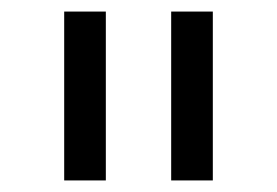

<svg xmlns="http://www.w3.org/2000/svg" viewBox="-20 -797 479 332"><path d="M163 -485H91V-777H163ZM348 -485H276V-777H348Z"/></svg>

Font: IBM Plex Sans JP
Style: Regular
Weight: 400
Designer: Mike Abbink; Paul van der Laan; Pieter van Rosmalen; Wujin Sim; Yejin Wi; Jinhee Kim; Boomi Park; Yona Kim; Kichan Ma
Foundry: Sandoll Inc.
Version: Version 1.001